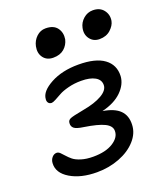

<svg xmlns="http://www.w3.org/2000/svg" viewBox="-135 -814 781 913"><g transform="rotate(-20 255.0 -357.5)"><path d="M426.8 -583Q396 -583 378.7 -606Q361.3 -628.9 368.2 -661.1Q373.5 -687 394.3 -705.1Q415 -723.1 441.9 -723.1Q477.5 -723.1 495.8 -699.5Q514.2 -675.8 508.8 -645Q504.4 -622.6 482.7 -602.8Q460.9 -583 426.8 -583ZM189.9 -575.2Q157.2 -575.2 140.1 -598.1Q123 -621.1 129.9 -654.8Q135.7 -682.1 155.5 -700.7Q175.3 -719.2 201.2 -719.2Q241.7 -719.2 259.5 -695.3Q277.3 -671.4 272 -638.2Q265.6 -610.8 244.9 -593Q224.1 -575.2 189.9 -575.2ZM199.2 7.8Q117.7 7.8 64.5 -24.2Q11.2 -56.2 14.2 -105Q15.1 -121.6 25.1 -133.3Q35.2 -145 48.8 -145Q57.6 -145 65.9 -137Q74.2 -128.9 84 -117.7Q93.8 -106.4 107.4 -95.2Q121.1 -84 147 -75.9Q172.9 -67.9 207 -67.9Q270.5 -67.9 307.9 -91.6Q345.2 -115.2 345.2 -147.9Q345.7 -173.3 314 -189.2Q282.2 -205.1 211.9 -215.8Q176.3 -220.7 164.8 -230.5Q153.3 -240.2 154.8 -256.8Q155.3 -271 169.4 -276.9Q183.6 -282.7 229 -291Q235.4 -292.5 238.8 -293Q298.8 -303.7 334.2 -324.2Q369.6 -344.7 370.1 -371.1Q370.6 -397.9 345.2 -412.4Q319.8 -426.8 274.9 -426.8Q240.2 -426.8 209.7 -418.9Q179.2 -411.1 162.1 -401.4Q145 -391.6 130.1 -383.8Q115.2 -376 108.9 -376Q97.7 -376 92 -383.8Q86.4 -391.6 87.9 -402.8Q90.3 -440.9 148.4 -472.4Q206.5 -503.9 289.1 -503.9Q375.5 -503.9 418.9 -472.2Q462.4 -440.4 460 -383.8Q457.5 -342.8 421.9 -307.6Q386.2 -272.5 321.8 -256.8Q379.9 -247.6 407 -220.7Q434.1 -193.8 432.1 -147.9Q430.7 -105 398.4 -69.1Q366.2 -33.2 313.2 -12.7Q260.3 7.8 199.2 7.8Z"/></g></svg>

Font: Shantell Sans Normal
Style: Italic
Weight: 400
Italic angle: -11.31°
Designer: Stephen Nixon, Anya Danilova, Shantell Martin
Foundry: Arrow Type
Version: Version 1.006;[559af2be0]